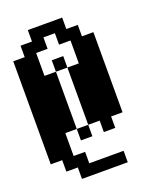

<svg xmlns="http://www.w3.org/2000/svg" viewBox="-149 -884 799 985"><g transform="rotate(-20 250.0 -391.0)"><path d="M0 -109.4V-671.9H62.5V-734.4H125V-796.9H312.5V-734.4H375V-671.9H437.5V-234.4H375V-171.9H312.5V-234.4H250V-171.9H187.5V-234.4H125V-109.4H187.5V-46.9H375V15.6H125V-46.9H62.5V-109.4ZM187.5 -234.4H250V-546.9H187.5ZM187.5 -546.9V-609.4H250V-546.9H312.5V-671.9H250V-734.4H187.5V-671.9H125V-546.9Z"/></g></svg>

Font: KH Dot Dougenzaka 16
Style: Regular
Weight: 400
Designer: Original version for X68000 by Keitarou Hiraki (http://hp.vector.co.jp/authors/VA000874/) / TrueType conversion by Homem
Version: Version 1.00.20150527